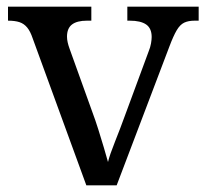

<svg xmlns="http://www.w3.org/2000/svg" viewBox="-20 -556 619 576"><path d="M78 -441Q71 -462 61.5 -473.5Q52 -485 38.5 -489.5Q25 -494 4 -494V-536H254V-494H241Q211 -494 196 -482.5Q181 -471 181 -446Q181 -438 183 -429Q185 -420 189 -409L257 -220Q266 -196 275 -167.5Q284 -139 291.5 -113.5Q299 -88 304 -70Q309 -91 325 -131Q341 -171 354 -207L426 -402Q431 -414 433 -425.5Q435 -437 435 -445Q435 -471 418.5 -482.5Q402 -494 369 -494H362V-536H576V-494H564Q545 -494 532.5 -488Q520 -482 510 -465Q500 -448 488 -416L330 0H239Z"/></svg>

Font: Noto Serif Lao
Style: Regular
Weight: 400
Designer: Monotype Design Team
Foundry: Monotype Imaging Inc.
Version: Version 2.003